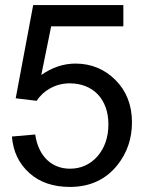

<svg xmlns="http://www.w3.org/2000/svg" viewBox="-20 -726 567 758"><path d="M27 -187C32 -128 54 -80 97 -42C137 -6 191 12 256 12C335 12 398 -17 444 -75C482 -123 501 -179 501 -243C501 -311 479 -367 436 -410C393 -453 340 -475 278 -475C231 -475 186 -460 143 -430L182 -622H467V-706H111L42 -338L125 -328C150 -368 199 -397 255 -397C347 -397 408 -335 408 -235C408 -184 393 -141 364 -108C335 -76 299 -60 256 -60C187 -60 132 -106 119 -195Z"/></svg>

Font: Orkun
Style: Regular
Weight: 400
Designer: Emir Sar√Ñ¬±, Erk Yurtsever
Foundry: Emir Sar√Ñ¬±
Version: Version 1.000;PS 001.001;hotconv 1.0.56